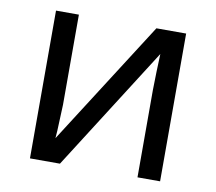

<svg xmlns="http://www.w3.org/2000/svg" viewBox="-65 -611 773 686"><g transform="rotate(10 321.5 -268.0)"><path d="M168 -536.1V-209L164.1 -114.3L162.1 -86.9L449.2 -536.1H557.1V0H475.1V-315.9L476.6 -383.8L479 -448.2L193.8 0H85V-536.1Z"/></g></svg>

Font: NotoSans
Style: Regular
Weight: 400
Designer: Monotype Design team
Foundry: Monotype Imaging Inc.
Version: Version 1.04; ttfautohint (v1.4.1)